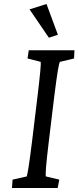

<svg xmlns="http://www.w3.org/2000/svg" viewBox="-20 -942 393 962"><path d="M40 0H269L277 -42L210 -58C207 -67 210 -112 224 -229L252 -460C267 -580 275 -624 280 -632L351 -649L353 -690H124L118 -649L184 -632C186 -623 181 -567 168 -460L140 -229C127 -124 118 -69 114 -58L43 -42ZM128 -895 225 -753 270 -768 213 -922Z"/></svg>

Font: TPK Tissa Web
Style: Italic
Weight: 400
Italic angle: -7°
Designer: Jacques Le Bailly, Suppakit Chalermlarp | Katatrad Co.,Ltd.
Foundry: Jacques Le Bailly, Cadson Demak Co.,Ltd.
Version: Version 5.000;Glyphs 3.1.2 (3151)